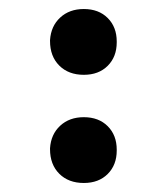

<svg xmlns="http://www.w3.org/2000/svg" viewBox="-20 -401 328 426"><path d="M239 -309Q239 -308 239 -307Q239 -275 219 -255Q199 -235 166 -235Q132 -235 111.5 -255.5Q91 -276 91 -310V-312Q93 -343 113.5 -362Q134 -381 166 -381Q199 -381 219 -361Q239 -341 239 -309ZM239 -69Q239 -68 239 -67Q239 -35 219 -15Q199 5 166 5Q132 5 111.5 -15.5Q91 -36 91 -70V-72Q93 -103 113.5 -122Q134 -141 166 -141Q199 -141 219 -121Q239 -101 239 -69Z"/></svg>

Font: Tajawal
Style: Bold
Weight: 700
Designer: Boutros Fonts
Foundry: Created by Boutros International 2017
Version: Version 1.700